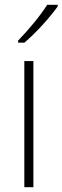

<svg xmlns="http://www.w3.org/2000/svg" viewBox="-20 -785 262 805"><path d="M222 -758V-765H178C149 -719 99 -659 56 -615V-606H82C130 -646 190 -713 222 -758ZM120 0V-529H82V0Z"/></svg>

Font: Noto Sans Lao SemiCondensed ExtraLight
Style: Regular
Weight: 200
Width: 4
Designer: Monotype Design Team
Foundry: Monotype Imaging Inc.
Version: Version 2.003